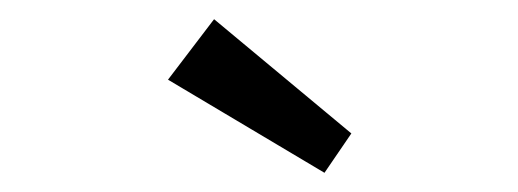

<svg xmlns="http://www.w3.org/2000/svg" viewBox="-20 -782 540 200"><path d="M318 -602 155 -699 203 -762 346 -643Z"/></svg>

Font: Mach Light
Style: Regular
Weight: 300
Version: Version 1.002